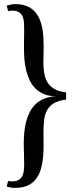

<svg xmlns="http://www.w3.org/2000/svg" viewBox="-20 -762 344 923"><path d="M297.9 -283.2Q259.8 -278.8 237.8 -265.1Q215.8 -251.5 205.1 -230.2Q194.3 -209 191.7 -181.9Q189 -154.8 189 -124Q189 -98.1 189.5 -68.6Q189.9 -39.1 187.3 -9.5Q184.6 20 177.5 47.1Q170.4 74.2 155.5 95.2Q140.6 116.2 115.7 128.7Q90.8 141.1 53.2 141.1Q30.8 141.1 12.2 134.8L19 107.9Q23.4 109.4 27.8 109.6Q32.2 109.9 37.1 109.9Q58.1 109.9 69.8 102.8Q81.5 95.7 87.4 83.7Q93.3 71.8 94.7 56.4Q96.2 41 96.2 23.9Q96.2 0 95.2 -23.4Q94.2 -46.9 94.2 -70.8Q94.2 -97.7 96.7 -125Q99.1 -152.3 105.7 -177.2Q112.3 -202.1 123.5 -224.1Q134.8 -246.1 152.3 -262.5Q169.9 -278.8 194.8 -288.6Q219.7 -298.3 252.9 -299.8Q218.8 -298.8 194.1 -308.6Q169.4 -318.4 151.9 -335.2Q134.3 -352.1 123.3 -374.8Q112.3 -397.5 106 -423.3Q99.6 -449.2 97.4 -476.6Q95.2 -503.9 95.2 -529.8Q95.2 -552.7 95.7 -575Q96.2 -597.2 96.2 -619.1Q96.2 -636.7 95.2 -653.3Q94.2 -669.9 88.9 -682.6Q83.5 -695.3 71.3 -703.1Q59.1 -710.9 37.1 -710.9Q27.8 -710.9 19 -708L12.2 -734.9Q22 -737.8 32.2 -740Q42.5 -742.2 53.2 -742.2Q84.5 -742.2 106.7 -733.4Q128.9 -724.6 144 -709.5Q159.2 -694.3 168.5 -674.3Q177.7 -654.3 182.4 -631.3Q187 -608.4 188.5 -584Q189.9 -559.6 189.9 -536.1Q189.9 -512.2 189 -487.8Q188 -463.4 189.2 -440.4Q190.4 -417.5 195.6 -396.7Q200.7 -376 212.6 -359.6Q224.6 -343.3 245.1 -332.3Q265.6 -321.3 297.9 -317.9Z"/></svg>

Font: Redressed
Style: Regular
Weight: 400
Designer: Astigmatic (AOETI)
Foundry: Astigmatic (AOETI)
Version: Version 1.000